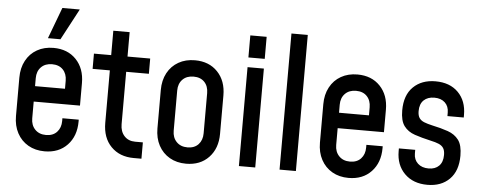

<svg xmlns="http://www.w3.org/2000/svg" viewBox="-51 -911 2645 1054"><g transform="rotate(5 1271.0 -384.0)"><path d="M224 12.5Q172.5 12.5 133.5 -10Q94.5 -32.5 72.8 -73Q51 -113.5 51 -167V-378.5Q51 -432 72.8 -472.5Q94.5 -513 133.5 -535.2Q172.5 -557.5 224 -557.5Q302 -557.5 349 -508.2Q396 -459 396 -378.5V-254.5H126V-339.5H306V-383.5Q306 -421.5 284.2 -444.5Q262.5 -467.5 224 -467.5Q186 -467.5 163.5 -444.5Q141 -421.5 141 -383.5V-162Q141 -124.5 163.5 -101Q186 -77.5 224 -77.5Q262.5 -77.5 284.2 -101Q306 -124.5 306 -162V-177H396V-167Q396 -86.5 349 -37Q302 12.5 224 12.5ZM188.5 -608 253 -780H349L257.5 -608Z M715 6.5Q637 6.5 589.8 -41.8Q542.5 -90 542.5 -173V-461.5H447.5V-545.5H542.5V-680H632.5V-545.5H757.5V-461.5H632.5V-173Q632.5 -132.5 655 -108Q677.5 -83.5 715 -83.5H757.5V6.5Z M1003.5 12.5Q952 12.5 913 -10Q874 -32.5 852.2 -73Q830.5 -113.5 830.5 -167V-378.5Q830.5 -432 852.2 -472.5Q874 -513 913 -535.2Q952 -557.5 1003.5 -557.5Q1081.5 -557.5 1128.5 -508.2Q1175.5 -459 1175.5 -378.5V-167Q1175.5 -86.5 1128.5 -37Q1081.5 12.5 1003.5 12.5ZM1003.5 -77.5Q1042 -77.5 1063.8 -101Q1085.5 -124.5 1085.5 -162V-383.5Q1085.5 -421.5 1063.8 -444.5Q1042 -467.5 1003.5 -467.5Q965.5 -467.5 943 -444.5Q920.5 -421.5 920.5 -383.5V-162Q920.5 -124.5 943 -101Q965.5 -77.5 1003.5 -77.5Z M1294 0V-545H1384V0ZM1294 -598.5V-720H1384V-598.5Z M1518 0V-750H1608V0Z M1899 12.5Q1847.5 12.5 1808.5 -10Q1769.5 -32.5 1747.8 -73Q1726 -113.5 1726 -167V-378.5Q1726 -432 1747.8 -472.5Q1769.5 -513 1808.5 -535.2Q1847.5 -557.5 1899 -557.5Q1977 -557.5 2024 -508.2Q2071 -459 2071 -378.5V-254.5H1801V-339.5H1981V-383.5Q1981 -421.5 1959.2 -444.5Q1937.5 -467.5 1899 -467.5Q1861 -467.5 1838.5 -444.5Q1816 -421.5 1816 -383.5V-162Q1816 -124.5 1838.5 -101Q1861 -77.5 1899 -77.5Q1937.5 -77.5 1959.2 -101Q1981 -124.5 1981 -162V-177H2071V-167Q2071 -86.5 2024 -37Q1977 12.5 1899 12.5Z M2333.5 12.5Q2254.5 12.5 2207.5 -34.5Q2160.5 -81.5 2160.5 -158V-173H2250.5V-152.5Q2250.5 -119 2272.8 -98.2Q2295 -77.5 2332.5 -77.5Q2368.5 -77.5 2389.5 -98.5Q2410.5 -119.5 2410.5 -158.5Q2410.5 -183 2401.8 -196.5Q2393 -210 2375.2 -217.5Q2357.5 -225 2331 -230.5Q2280 -242 2241.8 -255Q2203.5 -268 2182 -296.8Q2160.5 -325.5 2160.5 -382.5Q2160.5 -467 2206.8 -512.2Q2253 -557.5 2329 -557.5Q2408.5 -557.5 2454.5 -511Q2500.5 -464.5 2500.5 -387.5V-373H2410.5V-392.5Q2410.5 -427 2389 -447.2Q2367.5 -467.5 2330.5 -467.5Q2294 -467.5 2272.2 -446.8Q2250.5 -426 2250.5 -386.5Q2250.5 -362.5 2259.5 -349Q2268.5 -335.5 2286.5 -328.2Q2304.5 -321 2331 -315Q2381 -304.5 2419 -291.2Q2457 -278 2478.8 -249.2Q2500.5 -220.5 2500.5 -162.5Q2500.5 -78.5 2455 -33Q2409.5 12.5 2333.5 12.5Z"/></g></svg>

Font: Mohave Light Medium
Style: Regular
Weight: 500
Version: Version 2.003